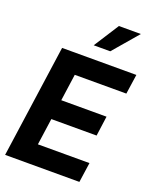

<svg xmlns="http://www.w3.org/2000/svg" viewBox="-178 -1100 967 1200"><g transform="rotate(20 305.0 -500.0)"><path d="M403 -833H293L400 -1000H546ZM245 -619 220 -441H521L503 -309H202L177 -132H520L501 0H7L113 -750H607L588 -619Z"/></g></svg>

Font: Oakes Grotesk Bold
Style: Italic
Weight: 700
Italic angle: -8°
Designer: Samuel Oakes
Foundry: Samuel Oakes
Version: Version 1.000;PS 001.000;hotconv 1.0.88;makeotf.lib2.5.64775